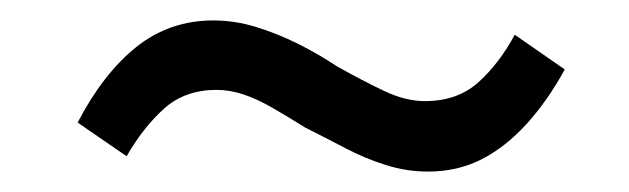

<svg xmlns="http://www.w3.org/2000/svg" viewBox="-20 -386 616 188"><path d="M399 -218Q378 -218 357.5 -224.5Q337 -231 318 -241Q299 -251 279 -261Q263 -271 247.5 -280Q232 -289 218.5 -293.5Q205 -298 192 -298Q161 -298 140.5 -279.5Q120 -261 104 -233L56 -266Q81 -314 113.5 -340Q146 -366 189 -366Q210 -366 231 -359.5Q252 -353 272 -343Q292 -333 310 -321Q335 -307 356 -297Q377 -287 396 -287Q428 -287 448.5 -305.5Q469 -324 484 -352L533 -318Q516 -287 495.5 -264.5Q475 -242 451.5 -230Q428 -218 399 -218Z"/></svg>

Font: Nunitoga
Style: Medium Italic
Weight: 500
Italic angle: -9°
Designer: Vernon Adams
Foundry: Vernon Adams
Version: Version 1.0